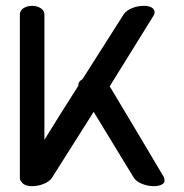

<svg xmlns="http://www.w3.org/2000/svg" viewBox="-20 -638 632 658"><path d="M540.3 -33.1C538.5 -36.3 375.2 -311.4 356 -342.2L506.5 -584.9C513.3 -596.1 509.3 -607.5 497.7 -613.4C491.2 -616.4 482.8 -618 472.8 -618C445.5 -618 416.8 -606.9 404.4 -589.7C404 -589.1 337.4 -484.4 262.4 -366.3C253.7 -361.9 247.3 -354.4 248.7 -344.5C208.8 -281.6 166.1 -214.4 132.2 -158.9V-589.9C131.7 -605.9 112.8 -618 90.1 -618C68 -618 48.8 -606.9 48.1 -589.6C48 -589.2 48.1 -28.1 48.1 -28C48.1 -22.5 50.2 -18.1 54.9 -13.2C59.8 -5.3 72.6 0 90.1 0C117.5 0 147.2 -12.1 157.6 -28L301 -254.7L439.1 -28C449.6 -12.1 479.2 0 506.6 0C527.7 0 544.2 -6.9 543.9 -19.1C543.8 -23.8 542.5 -28.7 540.3 -33.1Z"/></svg>

Font: Hi.
Style: Bold
Weight: 400
Designer: Mew Too, Robert Jablonski
Foundry: Cannot Into Space Fonts
Version: Version 1.996